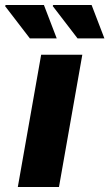

<svg xmlns="http://www.w3.org/2000/svg" viewBox="-55 -745 436 765"><path d="M254 -592H361L310 -725H157L155 -721ZM64 -592H171L120 -725H-32L-35 -721ZM16 0H180L273 -527H109Z"/></svg>

Font: Archivo ExtraBold
Style: Italic
Weight: 800
Italic angle: -10°
Designer: Hector Gatti
Foundry: Omnibus-Type
Version: Version 2.001